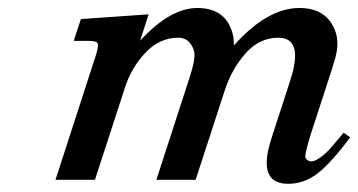

<svg xmlns="http://www.w3.org/2000/svg" viewBox="-20 -443 883 473"><path d="M689.9 9.8Q621.6 9.8 641.6 -76.7Q645 -91.3 651.4 -110.4L695.3 -245.6Q729 -350.1 665.5 -350.1Q618.7 -350.1 584.5 -311Q550.3 -272 533.7 -220.2L461.9 0H365.2L447.8 -254.4Q463.4 -302.7 457.5 -319.3Q446.8 -350.1 419.4 -350.1Q372.6 -350.1 337.9 -312.7Q303.2 -275.4 288.1 -228L213.9 0H116.7L215.8 -305.7Q223.1 -328.6 220.9 -335.4Q218.8 -342.3 198.7 -342.3H161.6L179.2 -396L346.2 -407.7L325.2 -342.8Q399.4 -423.3 466.1 -423.3Q532.7 -423.3 551.3 -366.2Q556.6 -350.6 556.2 -331.1Q638.7 -423.3 717.3 -423.3Q783.2 -423.3 804.7 -369.6Q816.9 -340.3 806.2 -301.3Q801.8 -285.2 797.4 -271.5L745.6 -112.3Q734.9 -78.6 731.9 -58.6Q731.9 -53.7 736.3 -49.6Q740.7 -45.4 748 -45.4Q755.4 -45.4 769.5 -55.4Q783.7 -65.4 798.3 -82.5L826.7 -116.2L842.8 -104.5Q793.9 -39.6 761.2 -14.9Q728.5 9.8 689.9 9.8Z"/></svg>

Font: RIT Rachana
Style: Bold Italic
Weight: 700
Designer: Hussain KH
Version: 1.4.7